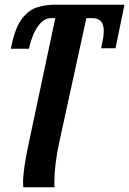

<svg xmlns="http://www.w3.org/2000/svg" viewBox="-20 -556 549 816"><path d="M79 240Q79 236 78.5 230Q78 224 78 220Q78 194 84 151Q90 108 104 44L215 -479H197Q166 -479 141 -444Q116 -409 103 -349H26L29 -363Q45 -439 73 -476Q101 -513 137 -524.5Q173 -536 213 -536H509L471 -351H410L417 -388Q419 -396 420 -406.5Q421 -417 421 -425Q421 -479 372 -479H347L232 48Q211 144 211 220Q211 226 211 231.5Q211 237 212 240Z"/></svg>

Font: Noto Serif ExtraCondensed
Style: Bold Italic
Weight: 700
Width: 2
Italic angle: -12°
Designer: Monotype Design Team
Foundry: Monotype Imaging Inc.
Version: Version 2.013; ttfautohint (v1.8.4.7-5d5b)